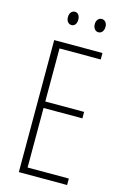

<svg xmlns="http://www.w3.org/2000/svg" viewBox="-132 -944 650 1003"><g transform="rotate(15 192.5 -442.5)"><path d="M115 -849C115 -828 126 -813 144 -813C160 -813 171 -827 171 -849C171 -871 160 -885 144 -885C126 -885 115 -869 115 -849ZM260 -850C260 -828 272 -813 289 -813C306 -813 318 -828 318 -850C318 -872 305 -885 289 -885C272 -885 260 -870 260 -850ZM338 0V-35H115V-357H325V-392H115V-679H338V-714H77V0Z"/></g></svg>

Font: Noto Sans Gurmukhi UI ExtraCondensed ExtraLight
Style: Regular
Weight: 200
Width: 2
Designer: Jelle Bosma - Monotype Design Team
Foundry: Monotype Imaging Inc.
Version: Version 2.004